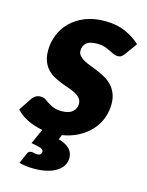

<svg xmlns="http://www.w3.org/2000/svg" viewBox="-124 -594 644 840"><g transform="rotate(15 197.5 -174.0)"><path d="M367.5 -409.5Q360.5 -400.5 354.5 -396.5Q348.5 -392.5 338.5 -392.5Q328.5 -392.5 318.8 -397Q309 -401.5 297.8 -407.2Q286.5 -413 272.2 -417.5Q258 -422 239.5 -422Q205 -422 190.2 -408.8Q175.5 -395.5 175.5 -374.5Q175.5 -361 183.8 -351.5Q192 -342 205.5 -334.5Q219 -327 236.2 -320.8Q253.5 -314.5 271.5 -306.8Q289.5 -299 306.8 -289Q324 -279 337.5 -264.5Q351 -250 359.2 -230Q367.5 -210 367.5 -182.5Q367.5 -148 355.5 -117Q343.5 -86 320.8 -61.2Q298 -36.5 265.5 -19.2Q233 -2 192.5 4.5L184.5 25.5Q203.5 31 216.2 38.2Q229 45.5 236.5 54.2Q244 63 247.2 72.8Q250.5 82.5 250.5 93Q250.5 113 240.2 128.8Q230 144.5 211.8 155.5Q193.5 166.5 168.2 172.2Q143 178 112.5 178Q93.5 178 78 176Q62.5 174 45 170L65 123.5Q69.5 110 83.5 110Q90.5 110 96 111.8Q101.5 113.5 109 113.5Q120.5 113.5 125 108.2Q129.5 103 129.5 97.5Q129.5 87.5 117 82.5Q104.5 77.5 73.5 72.5L104 4.5Q85 1.5 67.2 -4.5Q49.5 -10.5 33.8 -18.2Q18 -26 5.2 -35.8Q-7.5 -45.5 -16.5 -56L21.5 -113Q28.5 -123 37.8 -128.8Q47 -134.5 60.5 -134.5Q73 -134.5 82 -128.5Q91 -122.5 101.5 -115.5Q112 -108.5 126.5 -102.5Q141 -96.5 164.5 -96.5Q197.5 -96.5 213.5 -111.2Q229.5 -126 229.5 -146Q229.5 -161.5 221.2 -171.5Q213 -181.5 199.5 -188.8Q186 -196 169 -201.8Q152 -207.5 134 -214.5Q116 -221.5 99 -230.8Q82 -240 68.5 -254Q55 -268 46.8 -288.5Q38.5 -309 38.5 -338Q38.5 -374 51.8 -408Q65 -442 91.2 -468.2Q117.5 -494.5 156.5 -510.5Q195.5 -526.5 247.5 -526.5Q299.5 -526.5 340.2 -508.5Q381 -490.5 407.5 -464.5Z"/></g></svg>

Font: Lato ExtraBold
Style: Italic
Weight: 800
Italic angle: -7°
Designer: Lukasz Dziedzic with Adam Twardoch and Botio Nikoltchev
Foundry: tyPoland Lukasz Dziedzic
Version: Version 2.015; 2015-08-06; http://www.latofonts.com/